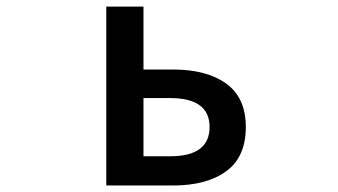

<svg xmlns="http://www.w3.org/2000/svg" viewBox="-20 -570 1040 590"><path d="M306.6 0V-549.8H420.9V-356.4H511.7Q615.2 -356.4 675.3 -313Q735.4 -269.5 735.4 -179.7Q735.4 -87.9 675.3 -43.9Q615.2 0 511.7 0ZM420.9 -89.8H502.9Q624 -89.8 624 -179.7Q624 -268.6 502.9 -268.6H420.9Z"/></svg>

Font: Gen Shin Gothic Monospace Medium
Style: Regular
Weight: 500
Designer: [Source Han Sans]
Ryoko NISHIZUKA  (kana & ideographs); Paul D. Hunt (Latin, Greek & Cyrillic); Wenlong ZHANG  (bopomofo
Version: Version 1.002.20150607